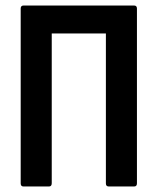

<svg xmlns="http://www.w3.org/2000/svg" viewBox="-20 -675 571 695"><path d="M64.8 0Q54.9 0 54.9 -11.4V-644.1Q54.9 -655 65.3 -655H465.3Q475.7 -655 475.7 -644.1V-11.4Q475.7 0 465.7 0H373.7Q363.3 0 363.3 -10.9V-553.8H167.3V-11.9Q167.3 0 157.4 0Z"/></svg>

Font: Sofia Sans Condensed
Style: Regular
Weight: 400
Designer: Botio Nikoltchev, Ani Petrova
Foundry: lettersoup
Version: Version 4.100